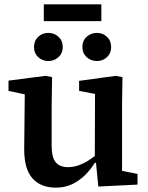

<svg xmlns="http://www.w3.org/2000/svg" viewBox="-20 -847 680 881"><path d="M237 14Q167 14 129 -28.5Q91 -71 91 -162L94 -446L127 -407L19 -430V-477L189 -499L219 -493L217 -365V-178Q217 -125 235.5 -102.5Q254 -80 292 -80Q316 -80 340.5 -88.5Q365 -97 389 -112.5Q413 -128 436 -149L445 -100H415Q394 -66 367 -40.5Q340 -15 308 -0.5Q276 14 237 14ZM431 9 420 -105 415 -106 416 -416 343 -430V-476L511 -499L542 -493L540 -365V-63L611 -49V0ZM202 -567Q174 -567 155 -585Q136 -603 136 -631Q136 -660 155 -678Q174 -696 202 -696Q229 -696 248.5 -678Q268 -660 268 -631Q268 -603 248.5 -585Q229 -567 202 -567ZM425 -567Q397 -567 377.5 -585Q358 -603 358 -631Q358 -660 377.5 -678Q397 -696 425 -696Q452 -696 471 -678Q490 -660 490 -631Q490 -603 471 -585Q452 -567 425 -567ZM181 -750V-827H445V-750Z"/></svg>

Font: Source Serif 4 SemiBold
Style: Regular
Weight: 600
Designer: Frank Grießhammer
Foundry: Adobe Systems Incorporated
Version: Version 4.004;hotconv 1.0.116;makeotfexe 2.5.65601